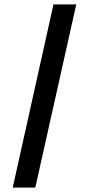

<svg xmlns="http://www.w3.org/2000/svg" viewBox="-20 -783 405 876"><path d="M38 73 224 -763H328L141 73Z"/></svg>

Font: Instrument Sans SemiCondensed SemiBold
Style: Regular
Weight: 600
Width: 4
Designer: Rodrigo Fuenzalida
Foundry: fragTYPE
Version: Version 1.000;gftools[0.9.28]